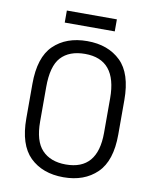

<svg xmlns="http://www.w3.org/2000/svg" viewBox="-92 -905 792 982"><g transform="rotate(10 304.5 -413.5)"><path d="M130.9 -55.7Q66.4 -119.1 66.4 -255.9V-434.6Q66.4 -573.2 130.9 -635.7Q196.3 -699.2 305.7 -699.2Q414.1 -699.2 479.5 -635.7Q543.9 -573.2 543.9 -434.6V-255.9Q543.9 -119.1 478.5 -55.7Q413.1 7.8 304.7 7.8Q196.3 7.8 130.9 -55.7ZM470.7 -252V-431.6Q470.7 -632.8 305.7 -632.8Q223.6 -632.8 180.7 -585.9Q138.7 -540 138.7 -431.6V-252Q138.7 -151.4 181.6 -105.5Q225.6 -58.6 305.7 -58.6Q470.7 -58.6 470.7 -252ZM174.8 -835H434.6V-772.5H174.8Z"/></g></svg>

Font: DINish
Style: Regular
Weight: 400
Designer: Bert Driehuis
Foundry: Playbeing
Version: Version 3.008; git-95204e4c-release